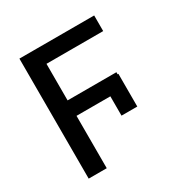

<svg xmlns="http://www.w3.org/2000/svg" viewBox="-166 -868 978 1008"><g transform="rotate(-30 323.0 -364.0)"><path d="M496.1 -398.4Q496.1 -348.6 496.1 -200.2Q471.7 -200.2 400.4 -200.2Q400.4 -250 400.4 -398.4Q423.8 -398.4 496.1 -398.4ZM195.3 -727.5Q195.3 -545.9 195.3 0Q168 0 85.9 0Q85.9 -181.6 85.9 -727.5Q113.3 -727.5 195.3 -727.5ZM491.2 -411.1Q491.2 -387.7 491.2 -317.4Q412.1 -317.4 173.8 -317.4Q173.8 -340.8 173.8 -411.1Q252.9 -411.1 491.2 -411.1ZM539.1 -727.5Q539.1 -704.1 539.1 -632.8Q448.2 -632.8 175.8 -632.8Q175.8 -656.2 175.8 -727.5Q266.6 -727.5 539.1 -727.5Z"/></g></svg>

Font: DeepSea
Style: Medium
Weight: 500
Designer: Stem
Version: Version 3.019;git-0a5106e0b